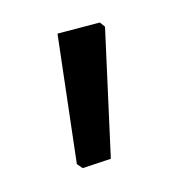

<svg xmlns="http://www.w3.org/2000/svg" viewBox="-39 -675 244 268"><g transform="rotate(-10 83.0 -541.0)"><path d="M118 -639 124 -632 100 -449 59 -443 52 -450 57 -634Z"/></g></svg>

Font: Alegreya Sans SC
Style: Regular
Weight: 400
Designer: Juan Pablo del Peral
Foundry: Huerta Tipografica
Version: Version 2.007